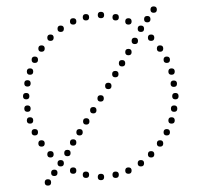

<svg xmlns="http://www.w3.org/2000/svg" viewBox="-20 -561 630 601"><path d="M296 -504Q286 -504 286 -514Q286 -524 296 -524Q306 -524 306 -514Q306 -504 296 -504ZM342 -497Q332 -497 332 -507Q332 -517 342 -517Q352 -517 352 -507Q352 -497 342 -497ZM382 -484Q372 -484 372 -494Q372 -504 382 -504Q392 -504 392 -494Q392 -484 382 -484ZM421 -461Q411 -461 411 -471Q411 -481 421 -481Q431 -481 431 -471Q431 -461 421 -461ZM453 -433Q443 -433 443 -443Q443 -453 453 -453Q463 -453 463 -443Q463 -433 453 -433ZM502 -364Q492 -364 492 -374Q492 -384 502 -384Q512 -384 512 -374Q512 -364 502 -364ZM517 -327Q507 -327 507 -337Q507 -347 517 -347Q527 -347 527 -337Q527 -327 517 -327ZM529 -250Q519 -250 519 -260Q519 -270 529 -270Q539 -270 539 -260Q539 -250 529 -250ZM481 -399Q471 -399 471 -409Q471 -419 481 -419Q491 -419 491 -409Q491 -399 481 -399ZM524 -289Q514 -289 514 -299Q514 -309 524 -309Q534 -309 534 -299Q534 -289 524 -289ZM249 -497Q239 -497 239 -507Q239 -517 249 -517Q259 -517 259 -507Q259 -497 249 -497ZM209 -484Q199 -484 199 -494Q199 -504 209 -504Q219 -504 219 -494Q219 -484 209 -484ZM170 -461Q160 -461 160 -471Q160 -481 170 -481Q180 -481 180 -471Q180 -461 170 -461ZM138 -433Q128 -433 128 -443Q128 -453 138 -453Q148 -453 148 -443Q148 -433 138 -433ZM89 -364Q79 -364 79 -374Q79 -384 89 -384Q99 -384 99 -374Q99 -364 89 -364ZM74 -327Q64 -327 64 -337Q64 -347 74 -347Q84 -347 84 -337Q84 -327 74 -327ZM62 -250Q52 -250 52 -260Q52 -270 62 -270Q72 -270 72 -260Q72 -250 62 -250ZM110 -399Q100 -399 100 -409Q100 -419 110 -419Q120 -419 120 -409Q120 -399 110 -399ZM66 -290Q56 -290 56 -300Q56 -310 66 -310Q76 -310 76 -300Q76 -290 66 -290ZM296 -17Q306 -17 306 -7Q306 3 296 3Q286 3 286 -7Q286 -17 296 -17ZM342 -24Q352 -24 352 -14Q352 -4 342 -4Q332 -4 332 -14Q332 -24 342 -24ZM382 -37Q392 -37 392 -27Q392 -17 382 -17Q372 -17 372 -27Q372 -37 382 -37ZM421 -60Q431 -60 431 -50Q431 -40 421 -40Q411 -40 411 -50Q411 -60 421 -60ZM453 -88Q463 -88 463 -78Q463 -68 453 -68Q443 -68 443 -78Q443 -88 453 -88ZM502 -157Q512 -157 512 -147Q512 -137 502 -137Q492 -137 492 -147Q492 -157 502 -157ZM517 -194Q527 -194 527 -184Q527 -174 517 -174Q507 -174 507 -184Q507 -194 517 -194ZM481 -122Q491 -122 491 -112Q491 -102 481 -102Q471 -102 471 -112Q471 -122 481 -122ZM525 -231Q535 -231 535 -221Q535 -211 525 -211Q515 -211 515 -221Q515 -231 525 -231ZM249 -24Q259 -24 259 -14Q259 -4 249 -4Q239 -4 239 -14Q239 -24 249 -24ZM209 -37Q219 -37 219 -27Q219 -17 209 -17Q199 -17 199 -27Q199 -37 209 -37ZM170 -60Q180 -60 180 -50Q180 -40 170 -40Q160 -40 160 -50Q160 -60 170 -60ZM138 -88Q148 -88 148 -78Q148 -68 138 -68Q128 -68 128 -78Q128 -88 138 -88ZM89 -157Q99 -157 99 -147Q99 -137 89 -137Q79 -137 79 -147Q79 -157 89 -157ZM74 -194Q84 -194 84 -184Q84 -174 74 -174Q64 -174 64 -184Q64 -194 74 -194ZM110 -122Q120 -122 120 -112Q120 -102 110 -102Q100 -102 100 -112Q100 -122 110 -122ZM66 -231Q76 -231 76 -221Q76 -211 66 -211Q56 -211 56 -221Q56 -231 66 -231ZM441 -491Q431 -491 431 -501Q431 -511 441 -511Q451 -511 451 -501Q451 -491 441 -491ZM461 -521Q451 -521 451 -531Q451 -541 461 -541Q471 -541 471 -531Q471 -521 461 -521ZM150 -30Q160 -30 160 -20Q160 -10 150 -10Q140 -10 140 -20Q140 -30 150 -30ZM130 0Q140 0 140 10Q140 20 130 20Q120 20 120 10Q120 0 130 0ZM191 -92Q201 -92 201 -82Q201 -72 191 -72Q181 -72 181 -82Q181 -92 191 -92ZM209 -125Q219 -125 219 -115Q219 -105 209 -105Q199 -105 199 -115Q199 -125 209 -125ZM229 -157Q239 -157 239 -147Q239 -137 229 -137Q219 -137 219 -147Q219 -157 229 -157ZM250 -191Q260 -191 260 -181Q260 -171 250 -171Q240 -171 240 -181Q240 -191 250 -191ZM272 -226Q282 -226 282 -216Q282 -206 272 -206Q262 -206 262 -216Q262 -226 272 -226ZM295 -263Q305 -263 305 -253Q305 -243 295 -243Q285 -243 285 -253Q285 -263 295 -263ZM319 -302Q329 -302 329 -292Q329 -282 319 -282Q309 -282 309 -292Q309 -302 319 -302ZM341 -339Q351 -339 351 -329Q351 -319 341 -319Q331 -319 331 -329Q331 -339 341 -339ZM362 -373Q372 -373 372 -363Q372 -353 362 -353Q352 -353 352 -363Q352 -373 362 -373ZM382 -408Q392 -408 392 -398Q392 -388 382 -388Q372 -388 372 -398Q372 -408 382 -408ZM402 -443Q412 -443 412 -433Q412 -423 402 -423Q392 -423 392 -433Q392 -443 402 -443Z"/></svg>

Font: Raleway Dots 
Style: Regular
Weight: 400
Version: Version 1.000